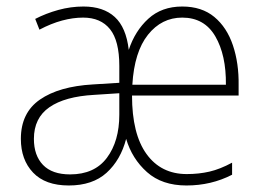

<svg xmlns="http://www.w3.org/2000/svg" viewBox="-20 -559 806 589"><path d="M539 -539Q599 -539 637.5 -507Q676 -475 694.5 -420Q713 -365 712 -298V-266H385Q385 -148 429.5 -86.5Q474 -25 553 -25Q590 -25 622.5 -32.5Q655 -40 692 -60V-23Q628 10 552 10Q477 10 431 -31Q385 -72 367 -133Q350 -68 307 -29Q264 10 191 10Q119 10 81.5 -29.5Q44 -69 44 -133Q44 -213 102.5 -253.5Q161 -294 265 -300L346 -305V-357Q346 -434 317.5 -469.5Q289 -505 235 -505Q204 -505 170.5 -496Q137 -487 101 -468L88 -501Q121 -518 159 -528.5Q197 -539 236 -539Q297 -539 332 -507Q367 -475 375 -406Q394 -464 435 -501.5Q476 -539 539 -539ZM539 -505Q476 -505 434 -452.5Q392 -400 386 -299H673Q674 -390 640.5 -447.5Q607 -505 539 -505ZM269 -268Q179 -263 131.5 -230Q84 -197 84 -133Q84 -82 112 -53Q140 -24 195 -24Q270 -24 308 -75Q346 -126 346 -207V-273Z"/></svg>

Font: Noto Sans Lao Looped SemiCondensed ExtraLight
Style: Regular
Weight: 200
Width: 4
Designer: Mark Frömberg, Ben Mitchell
Foundry: The Fontpad Ltd
Version: Version 1.002; ttfautohint (v1.8.4.7-5d5b)